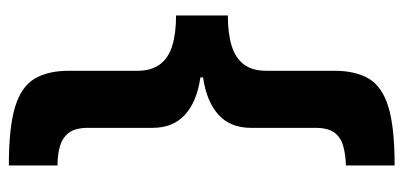

<svg xmlns="http://www.w3.org/2000/svg" viewBox="-259 -495 912 434"><g transform="rotate(-90 197.0 -278.0)"><path d="M40 48Q66 47 85 41.5Q104 36 114.5 21.5Q125 7 125 -21V-167Q125 -213 154.5 -240Q184 -267 239 -275V-281Q184 -289 154.5 -316Q125 -343 125 -389V-535Q125 -563 114.5 -577.5Q104 -592 85 -598Q66 -604 40 -604V-714Q126 -714 172 -700Q218 -686 236 -656Q254 -626 254 -578V-423Q254 -392 268.5 -372.5Q283 -353 311 -344.5Q339 -336 379 -336V-219Q339 -219 311 -210.5Q283 -202 268.5 -183Q254 -164 254 -132V22Q254 70 236 100Q218 130 172 144Q126 158 40 158Z"/></g></svg>

Font: Noto Sans Armenian
Style: Regular
Weight: 400
Designer: Monotype Design Team
Foundry: Monotype Imaging Inc.
Version: Version 2.007